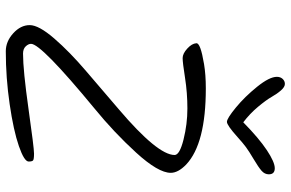

<svg xmlns="http://www.w3.org/2000/svg" viewBox="-186 -818 979 646"><g transform="rotate(90 303.0 -495.5)"><path d="M567 -911Q567 -897 555 -886.5Q543 -876 516 -860Q489 -844 475.5 -834Q462 -824 442 -806Q402 -770 390.5 -770Q379 -770 342.5 -800Q306 -830 272.5 -871.5Q239 -913 239 -938Q239 -950 246 -957.5Q253 -965 263 -965Q273 -965 284.5 -952Q296 -939 306.5 -920.5Q317 -902 340 -874.5Q363 -847 392 -825Q446 -878 486 -904.5Q526 -931 546.5 -931Q567 -931 567 -911ZM562 -581Q562 -539 494 -464.5Q426 -390 345 -324Q128 -145 128 -111Q128 -102 136.5 -93Q145 -84 161 -84Q217 -84 347.5 -102.5Q478 -121 497.5 -121Q517 -121 520.5 -117.5Q524 -114 524 -103Q524 -88 472 -70Q420 -52 331 -39Q242 -26 153 -26Q120 -26 92.5 -51Q65 -76 65 -106.5Q65 -137 110 -189Q155 -241 219.5 -296Q284 -351 348 -406Q502 -537 502 -594Q502 -611 450 -624Q398 -637 345.5 -637Q293 -637 242 -629Q191 -621 176 -621Q161 -621 144 -636.5Q127 -652 126 -667Q124 -681 196 -693Q232 -699 278 -699Q464 -699 534 -633Q562 -606 562 -581Z"/></g></svg>

Font: Kalam Light
Style: Regular
Weight: 300
Version: Version 2.001;PS 1.0;hotconv 1.0.79;makeotf.lib2.5.61930; tt